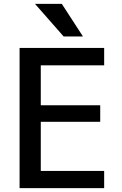

<svg xmlns="http://www.w3.org/2000/svg" viewBox="-20 -980 634 1000"><path d="M82 0V-730.5H522.5V-639.6H192.4V-431.6H502V-345.7H192.4V-89.8H522.5V0ZM162.1 -960H301.8L412.1 -790H311.5Z"/></svg>

Font: GenEi M Gothic v2 Medium
Style: Regular
Weight: 500
Version: Version 2.0